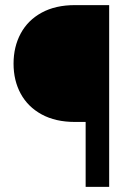

<svg xmlns="http://www.w3.org/2000/svg" viewBox="-20 -731 529 751"><path d="M33 -482Q33 -548 61 -600Q89 -652 143 -681.5Q197 -711 273 -711H407V0H315V-254H273Q197 -254 143 -283.5Q89 -313 61 -364.5Q33 -416 33 -482Z"/></svg>

Font: Freesentation 5 Medium
Style: Regular
Weight: 500
Designer: glyphs from Roboto by Christian Robertson / Hangul glyphs from Noto Sans CJK(Source Han Sans) by Jang Soo-young and Kang
Foundry: PT&
Version: Version 2.001